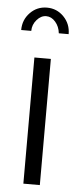

<svg xmlns="http://www.w3.org/2000/svg" viewBox="-53 -760 324 790"><g transform="rotate(5 109.0 -365.0)"><path d="M74.8 0V-521.1H142.8V0ZM108.8 -694.7Q87.1 -694.7 69.8 -674.7Q52.4 -654.8 52.4 -629H10.8Q10.8 -671.3 39.3 -700.6Q67.8 -730 108.8 -730Q149.8 -730 178.3 -700.6Q206.8 -671.3 206.8 -629H166.2Q163.2 -656.8 146.7 -675.7Q130.2 -694.7 108.8 -694.7Z"/></g></svg>

Font: Raleway Thin
Style: Regular
Weight: 100
Designer: Matt McInerney, Pablo Impallari, Rodrigo Fuenzalida
Foundry: Matt McInerney, Pablo Impallari, Rodrigo Fuenzalida
Version: Version 4.026